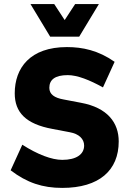

<svg xmlns="http://www.w3.org/2000/svg" viewBox="-20 -908 632 938"><path d="M284 10C465 10 560 -76 560 -217C560 -308 506 -382 375 -406L291 -422C246 -430 221 -447 221 -479C221 -518 248 -541 311 -541C358 -541 418 -517 483 -481L540 -606C460 -662 383 -678 307 -678C127 -678 52 -576 52 -452C52 -360 105 -302 237 -278L321 -262C366 -254 391 -229 391 -197C391 -154 353 -127 284 -127C233 -127 164 -153 89 -201L32 -76C112 -15 188 10 284 10ZM367 -729 463 -888H347L296 -810L245 -888H129L225 -729Z"/></svg>

Font: Gantari ExtraBold
Style: Regular
Weight: 800
Designer: Anugrah Pasau
Foundry: Lafontype
Version: Version 1.000